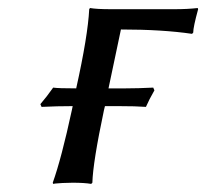

<svg xmlns="http://www.w3.org/2000/svg" viewBox="-20 -453 511 476"><path d="M414.1 -430.2Q444.3 -430.2 470.2 -433.1L471.2 -430.2Q459 -385.7 459 -372.1L456.1 -369.1Q382.8 -379.9 279.8 -379.9L249 -233.9H291Q321.8 -233.9 359.9 -235.8L362.8 -229Q349.6 -206.1 341.8 -188Q317.4 -189.9 272.9 -189.9H240.2L237.8 -180.2Q210.4 -50.8 209 0L206.1 2.9Q189 0 160.2 0Q147 0 134.8 0.7Q122.6 1.5 117.2 2L111.8 2.9L110.8 0Q132.3 -60.1 158.2 -180.2L160.2 -189.9Q121.1 -189.9 83 -188L80.1 -194.8Q95.7 -212.9 111.8 -235.8Q124 -233.9 168.9 -233.9Q197.8 -363.8 201.2 -430.2L203.1 -433.1Q219.7 -430.2 253.9 -430.2Z"/></svg>

Font: Linear Smooth
Style: Italic
Weight: 400
Designer: Philipp H. Poll, Flanker
Foundry: Philipp H. Poll, reworked by Flanker
Version: Version 1.061 | FøM Fix